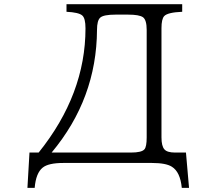

<svg xmlns="http://www.w3.org/2000/svg" viewBox="-20 -780 1040 919"><path d="M298.3 -759.8H852.1V-723.6Q782.7 -720.7 766.1 -703.1Q752.9 -689 752.9 -645V-122.6Q752.9 -80.6 767.1 -64.9Q780.3 -49.8 817.9 -49.8H870.1L884.8 119.1H850.1Q842.8 43 802.7 18.1Q774.4 0 707 0H283.2Q211.4 0 184.1 22.5Q151.9 48.3 146 119.1H111.3L121.1 -49.8H165Q389.2 -328.6 389.2 -644.5Q389.2 -692.9 373.5 -706.1Q356.9 -720.7 298.3 -723.6ZM227.1 -49.8H606.9Q658.2 -49.8 671.4 -65.4Q682.1 -77.6 682.1 -122.6V-636.7Q682.1 -684.1 664.6 -697.3Q647 -710 593.3 -710H533.2Q476.1 -710 460 -695.8Q444.3 -682.1 444.3 -636.7Q442.4 -307.6 227.1 -49.8Z"/></svg>

Font: BIZ UDMincho
Style: Regular
Weight: 400
Monospace: yes
Designer: TypeBank Co., Ltd.
Foundry: Morisawa Inc.
Version: Version 1.06